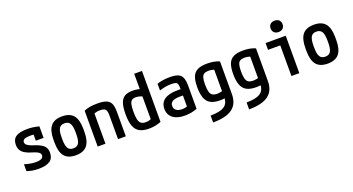

<svg xmlns="http://www.w3.org/2000/svg" viewBox="-57 -1521 4613 2507"><g transform="rotate(-20 2250.0 -267.5)"><path d="M233 10Q189 10 149.5 3.5Q110 -3 71 -17V-112Q113 -99 152 -92Q191 -85 229 -85Q283 -85 308 -99.5Q333 -114 333 -144Q333 -160 322.5 -172.5Q312 -185 289 -196.5Q266 -208 229 -219Q168 -236 130 -259Q92 -282 75 -313Q58 -344 58 -387Q58 -461 108.5 -495.5Q159 -530 267 -530Q305 -530 342 -525.5Q379 -521 430 -508V-348H322V-488L370 -426Q336 -432 315 -433.5Q294 -435 275 -435Q220 -435 194 -422Q168 -409 168 -382Q168 -366 179 -352Q190 -338 214 -325.5Q238 -313 279 -300Q339 -281 375 -259Q411 -237 427 -208Q443 -179 443 -138Q443 -62 391.5 -26Q340 10 233 10Z M750 10Q643 10 593 -50.5Q543 -111 543 -240V-280Q543 -409 593 -469.5Q643 -530 750 -530Q858 -530 908 -469.5Q958 -409 958 -280V-240Q958 -111 908 -50.5Q858 10 750 10ZM750 -86Q803 -86 825.5 -123Q848 -160 848 -248V-273Q848 -360 825.5 -397Q803 -434 750 -434Q698 -434 675.5 -397Q653 -360 653 -273V-248Q653 -160 675.5 -123Q698 -86 750 -86Z M1055 -498Q1094 -515 1139 -522.5Q1184 -530 1240 -530Q1320 -530 1364.5 -513Q1409 -496 1427.5 -454.5Q1446 -413 1446 -340V0H1338V-334Q1338 -374 1329.5 -396Q1321 -418 1300 -426.5Q1279 -435 1241 -435Q1222 -435 1205.5 -432.5Q1189 -430 1170.5 -423Q1152 -416 1126 -402L1163 -470V0H1055Z M1766 10Q1685 10 1635.5 -18Q1586 -46 1563.5 -107.5Q1541 -169 1541 -270Q1541 -366 1559.5 -423Q1578 -480 1619.5 -505Q1661 -530 1730 -530Q1772 -530 1810.5 -521.5Q1849 -513 1883 -495L1851 -404Q1818 -421 1792 -428Q1766 -435 1740 -435Q1706 -435 1686 -420Q1666 -405 1657.5 -368.5Q1649 -332 1649 -268Q1649 -198 1658.5 -158Q1668 -118 1691.5 -101Q1715 -84 1755 -84Q1784 -84 1808.5 -91.5Q1833 -99 1852 -112L1828 -59V-730H1936V-22Q1904 -8 1860 1Q1816 10 1766 10Z M2264 10Q2159 10 2100 -36Q2041 -82 2041 -164Q2041 -247 2103 -290.5Q2165 -334 2285 -334H2382V-246H2286Q2218 -246 2184 -226Q2150 -206 2150 -165Q2150 -125 2179 -103Q2208 -81 2260 -81Q2288 -81 2313 -88Q2338 -95 2358 -109L2329 -49V-337Q2329 -380 2322.5 -402Q2316 -424 2296 -431Q2276 -438 2236 -438Q2209 -438 2184 -435.5Q2159 -433 2132 -427Q2105 -421 2070 -410V-503Q2106 -516 2151.5 -523Q2197 -530 2248 -530Q2320 -530 2361.5 -513Q2403 -496 2420 -454.5Q2437 -413 2437 -340V-22Q2404 -7 2357 1.5Q2310 10 2264 10Z M2579 124Q2710 124 2769 85.5Q2828 47 2828 -37V-471L2854 -413Q2824 -425 2800 -430Q2776 -435 2752 -435Q2713 -435 2690.5 -421.5Q2668 -408 2658.5 -374.5Q2649 -341 2649 -282Q2649 -218 2659 -181Q2669 -144 2692.5 -129Q2716 -114 2758 -114Q2781 -114 2804 -118.5Q2827 -123 2857 -131L2884 -35Q2858 -29 2829 -24.5Q2800 -20 2766 -20Q2684 -20 2635 -46.5Q2586 -73 2563.5 -131Q2541 -189 2541 -284Q2541 -375 2563 -429Q2585 -483 2634.5 -506.5Q2684 -530 2766 -530Q2866 -530 2936 -498V-44Q2936 90 2848.5 155Q2761 220 2579 220Z M3079 124Q3210 124 3269 85.5Q3328 47 3328 -37V-471L3354 -413Q3324 -425 3300 -430Q3276 -435 3252 -435Q3213 -435 3190.5 -421.5Q3168 -408 3158.5 -374.5Q3149 -341 3149 -282Q3149 -218 3159 -181Q3169 -144 3192.5 -129Q3216 -114 3258 -114Q3281 -114 3304 -118.5Q3327 -123 3357 -131L3384 -35Q3358 -29 3329 -24.5Q3300 -20 3266 -20Q3184 -20 3135 -46.5Q3086 -73 3063.5 -131Q3041 -189 3041 -284Q3041 -375 3063 -429Q3085 -483 3134.5 -506.5Q3184 -530 3266 -530Q3366 -530 3436 -498V-44Q3436 90 3348.5 155Q3261 220 3079 220Z M3747 0V-426H3577V-520H3857V0ZM3787 -597Q3749 -597 3726.5 -618.5Q3704 -640 3704 -676Q3704 -713 3726.5 -734Q3749 -755 3787 -755Q3825 -755 3847.5 -734Q3870 -713 3870 -676Q3870 -640 3847.5 -618.5Q3825 -597 3787 -597Z M4250 10Q4143 10 4093 -50.5Q4043 -111 4043 -240V-280Q4043 -409 4093 -469.5Q4143 -530 4250 -530Q4358 -530 4408 -469.5Q4458 -409 4458 -280V-240Q4458 -111 4408 -50.5Q4358 10 4250 10ZM4250 -86Q4303 -86 4325.5 -123Q4348 -160 4348 -248V-273Q4348 -360 4325.5 -397Q4303 -434 4250 -434Q4198 -434 4175.5 -397Q4153 -360 4153 -273V-248Q4153 -160 4175.5 -123Q4198 -86 4250 -86Z"/></g></svg>

Font: M PLUS Code Latin Medium
Style: Regular
Weight: 500
Designer: Coji Morishita
Foundry: UNDERFOREST DESIGN
Version: Version 1.002; ttfautohint (v1.8.3)